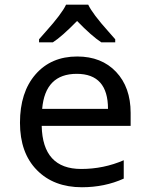

<svg xmlns="http://www.w3.org/2000/svg" viewBox="-20 -786 640 816"><path d="M535.2 -251H157.2Q161.1 -67.9 325.2 -67.9Q420.4 -67.9 505.9 -105V-26.9Q424.8 9.8 328.1 9.8Q208.5 9.8 136.7 -63.2Q64.9 -136.2 64.9 -264.2Q64.9 -394 131.1 -470Q197.3 -545.9 308.1 -545.9Q411.6 -545.9 473.4 -480.5Q535.2 -415 535.2 -306.2ZM159.2 -323.2H439Q439 -472.2 306.2 -472.2Q171.9 -472.2 159.2 -323.2ZM469.7 -606H410.6Q369.1 -633.3 307.6 -696.8Q242.7 -630.4 204.6 -606H146V-619.1Q158.2 -633.3 174.8 -651.9Q242.7 -727.5 260.7 -766.1H355Q373 -727.5 440.9 -651.9L469.7 -619.1Z"/></svg>

Font: Noto Mono
Style: Regular
Weight: 400
Designer: Monotype Design Team
Foundry: Monotype Imaging Inc.
Version: Version 1.00